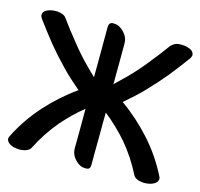

<svg xmlns="http://www.w3.org/2000/svg" viewBox="-115 -937 1112 1066"><g transform="rotate(15 441.0 -403.5)"><path d="M394.5 -38.1C405.3 -22.5 418 -10.7 432.6 -2.9C441.4 2 452.1 4.9 464.8 4.9H470.7C485.4 4.9 493.2 -3.9 493.2 -22.5C493.2 -75.2 493.2 -127.9 494.1 -181.6C494.1 -229.5 494.1 -276.4 495.1 -323.2C543 -285.2 586.9 -243.2 627 -197.3C670.9 -145.5 708 -88.9 738.3 -28.3C742.2 -20.5 749 -14.6 757.8 -10.7C766.6 -5.9 777.3 -2.9 788.1 -2C793 -1 797.9 -1 802.7 -1C814.5 -1 826.2 -2.9 837.9 -5.9C854.5 -10.7 866.2 -18.6 873 -28.3C876 -32.2 877 -37.1 877.9 -42V-43C877.9 -47.9 877 -52.7 874 -57.6C838.9 -127.9 794.9 -192.4 743.2 -250C691.4 -307.6 633.8 -359.4 570.3 -404.3C588.9 -420.9 608.4 -437.5 627 -454.1C645.5 -470.7 663.1 -488.3 680.7 -506.8C714.8 -542 748 -579.1 779.3 -617.2C809.6 -655.3 839.8 -694.3 869.1 -734.4C873 -741.2 876 -747.1 877 -752V-755.9C877 -759.8 876 -762.7 875 -765.6C871.1 -776.4 861.3 -784.2 845.7 -789.1C833 -793.9 819.3 -795.9 804.7 -795.9H796.9C784.2 -795.9 774.4 -793.9 765.6 -789.1C757.8 -785.2 751 -779.3 744.1 -772.5C715.8 -733.4 686.5 -695.3 656.2 -658.2C626 -620.1 594.7 -584 560.5 -549.8L495.1 -486.3L496.1 -660.2V-721.7C496.1 -739.3 491.2 -755.9 480.5 -770.5C469.7 -785.2 457 -796.9 442.4 -804.7C433.6 -809.6 421.9 -812.5 409.2 -812.5H404.3C389.6 -811.5 382.8 -802.7 381.8 -785.2C381.8 -688.5 381.8 -592.8 380.9 -496.1C362.3 -512.7 344.7 -531.2 326.2 -549.8C292 -584 260.7 -620.1 230.5 -658.2C200.2 -695.3 170.9 -733.4 142.6 -772.5C137.7 -779.3 130.9 -785.2 121.1 -789.1C111.3 -793 100.6 -794.9 89.8 -795.9H82C67.4 -795.9 53.7 -793.9 41 -789.1C25.4 -784.2 15.6 -776.4 11.7 -765.6C10.7 -762.7 9.8 -759.8 9.8 -755.9V-752C10.7 -747.1 13.7 -741.2 17.6 -734.4C46.9 -694.3 77.1 -655.3 107.4 -617.2C138.7 -579.1 171.9 -542 206.1 -506.8C223.6 -488.3 241.2 -470.7 259.8 -454.1C278.3 -437.5 297.9 -420.9 316.4 -404.3C252.9 -359.4 195.3 -307.6 143.6 -250C91.8 -192.4 47.9 -127.9 12.7 -57.6C9.8 -52.7 8.8 -47.9 8.8 -43V-42C9.8 -37.1 10.7 -32.2 13.7 -28.3C20.5 -18.6 32.2 -10.7 48.8 -5.9C60.5 -2.9 72.3 -1 84 -1C88.9 -1 93.8 -1 98.6 -2C109.4 -2.9 120.1 -5.9 128.9 -10.7C137.7 -14.6 144.5 -20.5 148.4 -28.3C178.7 -88.9 215.8 -145.5 259.8 -197.3C296.9 -240.2 336.9 -279.3 380.9 -314.5C380.9 -238.3 380.9 -162.1 379.9 -85.9C379.9 -69.3 384.8 -52.7 394.5 -38.1Z"/></g></svg>

Font: ChillSide Comic
Style: Regular
Weight: 400
Designer: Koroletov, Abay Emes
Version: Version 1.000